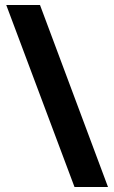

<svg xmlns="http://www.w3.org/2000/svg" viewBox="-20 -741 458 768"><path d="M140 -721 412 7H278L5 -721Z"/></svg>

Font: Noto Sans Armenian Condensed ExtraBold
Style: Regular
Weight: 800
Width: 3
Designer: Monotype Design Team
Foundry: Monotype Imaging Inc.
Version: Version 2.008; ttfautohint (v1.8.4.7-5d5b)